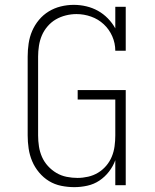

<svg xmlns="http://www.w3.org/2000/svg" viewBox="-20 -763 640 791"><path d="M286 8Q259 8 232 2.5Q205 -3 182 -17Q159 -31 141 -52.5Q123 -74 112.5 -99Q102 -124 98 -151Q94 -178 94 -205V-530Q94 -557 98 -584Q102 -611 112.5 -635.5Q123 -660 140.5 -681Q158 -702 181 -716Q204 -730 230.5 -736.5Q257 -743 284 -743Q310 -743 335.5 -737Q361 -731 383.5 -718.5Q406 -706 424.5 -687Q443 -668 455 -646V-735H498V-554H455Q455 -585 442.5 -613.5Q430 -642 407.5 -663Q385 -684 355.5 -694.5Q326 -705 295 -705Q273 -705 251 -699.5Q229 -694 210 -683Q191 -672 176 -654.5Q161 -637 152.5 -617Q144 -597 140.5 -574.5Q137 -552 137 -530V-205Q137 -182 140.5 -159.5Q144 -137 153 -116.5Q162 -96 177.5 -79Q193 -62 212.5 -50.5Q232 -39 254.5 -34.5Q277 -30 299 -30Q321 -30 343 -35Q365 -40 384 -51.5Q403 -63 417.5 -80Q432 -97 440.5 -117.5Q449 -138 452 -160.5Q455 -183 455 -205V-353H300V-392H498V0H455V-103Q446 -78 429 -56Q412 -34 389.5 -19Q367 -4 340 2Q313 8 286 8Z"/></svg>

Font: Iosevka Etoile Extralight
Style: Regular
Weight: 200
Designer: Belleve Invis
Foundry: Belleve Invis
Version: Version 22.1.2; ttfautohint (v1.8.4)